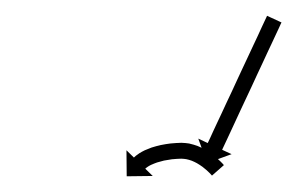

<svg xmlns="http://www.w3.org/2000/svg" viewBox="-20 -419 375 242"><path d="M333.9 -388.9C334.2 -389.5 334.5 -390.1 334.8 -390.7L316.6 -399.1C316.4 -398.5 316.1 -397.9 315.8 -397.3C315 -395.6 314.2 -393.9 313.4 -392.2C312.2 -389.6 311 -386.9 309.7 -384.3C308.1 -380.9 306.5 -377.5 305 -374C303.1 -370 301.2 -366 299.3 -361.9C297.2 -357.4 295.1 -352.9 293 -348.4C290.7 -343.5 288.5 -338.7 286.2 -333.9C283.9 -328.9 281.6 -323.9 279.2 -318.9C276.9 -313.9 274.6 -308.9 272.3 -303.9C270 -299.1 267.8 -294.3 265.5 -289.5C263.4 -284.9 261.3 -280.4 259.2 -275.9C257.3 -271.9 255.4 -267.8 253.5 -263.8C251.9 -260.3 250.3 -256.9 248.7 -253.5C247.5 -250.9 246.3 -248.2 245.1 -245.6C244.3 -243.9 243.5 -242.2 242.7 -240.5C242.4 -239.9 242.1 -239.3 241.8 -238.7L229.9 -244.3L241.1 -213.5L271.9 -224.7L260 -230.2C260.2 -230.8 260.5 -231.4 260.8 -232C261.6 -233.7 262.4 -235.4 263.2 -237.1C264.4 -239.8 265.6 -242.4 266.9 -245C268.5 -248.5 270.1 -251.9 271.7 -255.3C273.5 -259.4 275.4 -263.4 277.3 -267.4C279.4 -272 281.5 -276.5 283.6 -281C285.9 -285.8 288.1 -290.7 290.4 -295.5C292.7 -300.5 295 -305.5 297.4 -310.4C299.7 -315.4 302 -320.4 304.3 -325.4C306.6 -330.2 308.8 -335.1 311.1 -339.9C313.2 -344.4 315.3 -348.9 317.4 -353.5C319.3 -357.5 321.2 -361.5 323.1 -365.6C324.7 -369 326.3 -372.4 327.9 -375.9C329.1 -378.5 330.3 -381.1 331.6 -383.8C332.3 -385.5 333.1 -387.2 333.9 -388.9ZM246.3 -198.6C246.6 -198.3 246.9 -198 247.2 -197.7L262.2 -210.9C261.9 -211.3 261.5 -211.6 261.2 -212C261.2 -212 261.2 -212 261.2 -212C261.2 -212 261.2 -212.1 261.2 -212.1C260.2 -213.1 259.3 -214.1 258.3 -215.1C258.3 -215.1 258.3 -215.1 258.3 -215.1C258.2 -215.2 258.2 -215.2 258.2 -215.2C256.7 -216.7 255.1 -218.2 253.5 -219.6C253.5 -219.6 253.5 -219.7 253.4 -219.7C253.4 -219.7 253.3 -219.8 253.3 -219.8C251.2 -221.6 249.1 -223.3 246.9 -225C246.9 -225 246.8 -225 246.7 -225.1C246.7 -225.1 246.6 -225.2 246.6 -225.2C244 -227 241.4 -228.7 238.7 -230.4C238.7 -230.4 238.6 -230.4 238.5 -230.5C238.4 -230.5 238.3 -230.6 238.3 -230.6C235.4 -232.2 232.3 -233.6 229.3 -234.9C229.3 -234.9 229.1 -235 229 -235C228.9 -235.1 228.8 -235.1 228.8 -235.1C225.6 -236.2 222.5 -237.2 219.2 -237.9C219.2 -237.9 219.1 -238 218.9 -238C218.8 -238 218.6 -238.1 218.6 -238.1C215.4 -238.6 212.1 -238.9 208.8 -239C208.8 -239 208.7 -239 208.6 -239C208.5 -239 208.3 -239 208.3 -239C204 -238.9 199.7 -238.6 195.4 -238.2C195.4 -238.2 195.3 -238.2 195.2 -238.2C195.2 -238.2 195.1 -238.2 195.1 -238.2C191 -237.7 186.8 -237 182.8 -236.2C182.8 -236.2 182.7 -236.2 182.6 -236.2C182.5 -236.2 182.4 -236.1 182.4 -236.1C178.8 -235.3 175.1 -234.3 171.6 -233.2C171.6 -233.2 171.5 -233.2 171.4 -233.1C171.3 -233.1 171.2 -233.1 171.2 -233.1C168.3 -232 165.4 -230.9 162.5 -229.6C162.5 -229.6 162.4 -229.6 162.3 -229.5C162.2 -229.5 162.1 -229.4 162.1 -229.4C160 -228.4 157.9 -227.2 155.9 -226C155.9 -226 155.8 -226 155.7 -225.9C155.6 -225.9 155.6 -225.8 155.6 -225.8C154.2 -224.9 153 -224 151.7 -223C151.7 -223 151.6 -223 151.6 -222.9C151.5 -222.9 151.4 -222.8 151.4 -222.8C150.8 -222.2 150.1 -221.7 149.5 -221.1C149.5 -221.1 149.4 -221 149.4 -221C149.3 -220.9 149.3 -220.9 149.3 -220.9C149.1 -220.7 149 -220.6 148.8 -220.4L139.4 -229.6L139.7 -196.8L172.5 -197.2L163.1 -206.4C163.2 -206.5 163.3 -206.6 163.4 -206.7C163.4 -206.7 163.4 -206.7 163.3 -206.7C163.3 -206.6 163.3 -206.6 163.3 -206.6C163.6 -206.9 164 -207.2 164.4 -207.5C164.4 -207.5 164.3 -207.5 164.2 -207.4C164.1 -207.4 164.1 -207.3 164.1 -207.3C164.9 -208 165.8 -208.6 166.6 -209.1C166.6 -209.1 166.6 -209.1 166.5 -209C166.4 -209 166.3 -208.9 166.3 -208.9C167.8 -209.9 169.4 -210.7 171 -211.5C171 -211.5 171 -211.5 170.9 -211.4C170.8 -211.4 170.7 -211.3 170.7 -211.3C173 -212.4 175.5 -213.3 177.9 -214.2C177.9 -214.2 177.8 -214.2 177.7 -214.2C177.6 -214.1 177.5 -214.1 177.5 -214.1C180.7 -215.1 183.8 -215.9 187 -216.7C187 -216.7 186.9 -216.6 186.8 -216.6C186.7 -216.6 186.6 -216.6 186.6 -216.6C190.3 -217.3 193.9 -217.9 197.6 -218.4C197.6 -218.4 197.5 -218.3 197.4 -218.3C197.3 -218.3 197.3 -218.3 197.3 -218.3C201.1 -218.7 204.9 -218.9 208.8 -219C208.8 -219 208.7 -219 208.5 -219C208.4 -219 208.3 -219 208.3 -219C210.7 -218.9 213 -218.7 215.4 -218.3C215.4 -218.3 215.2 -218.3 215.1 -218.4C214.9 -218.4 214.7 -218.4 214.7 -218.4C217.2 -217.9 219.6 -217.2 222 -216.3C222 -216.3 221.9 -216.3 221.7 -216.4C221.6 -216.4 221.5 -216.5 221.5 -216.5C224 -215.5 226.4 -214.3 228.8 -213C228.8 -213 228.7 -213.1 228.6 -213.1C228.5 -213.2 228.4 -213.2 228.4 -213.2C230.7 -211.9 232.9 -210.4 235 -208.9C235 -208.9 235 -208.9 234.9 -209C234.8 -209 234.8 -209.1 234.8 -209.1C236.6 -207.6 238.5 -206.2 240.3 -204.6C240.3 -204.6 240.2 -204.7 240.2 -204.7C240.1 -204.8 240.1 -204.8 240.1 -204.8C241.5 -203.6 242.8 -202.3 244.1 -201C244.1 -201 244.1 -201 244 -201.1C244 -201.1 244 -201.1 244 -201.1C244.8 -200.3 245.6 -199.4 246.4 -198.6C246.4 -198.6 246.4 -198.6 246.4 -198.6C246.4 -198.6 246.3 -198.6 246.3 -198.6Z"/></svg>

Font: FRB American Cursive Just Arrows Ultra
Style: Bold Italic
Weight: 1000
Italic angle: -25°
Version: Version 2.0;Modular Font Editor K font №1